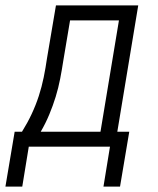

<svg xmlns="http://www.w3.org/2000/svg" viewBox="-62 -540 582 707"><path d="M20 147H-42L-8 -55H19Q39 -87 54.5 -120Q70 -153 81 -187Q92 -221 99 -255.5Q106 -290 111 -325L144 -520H447L370 -55H414L380 147H319L343 0H44ZM308 -55 376 -465H196L171 -316Q166 -283 159.5 -249.5Q153 -216 143 -183.5Q133 -151 119.5 -118.5Q106 -86 88 -55Z"/></svg>

Font: Iosevka SS04 Light Oblique
Style: Regular
Weight: 300
Italic angle: -9°
Monospace: yes
Designer: Belleve Invis
Foundry: Belleve Invis
Version: Version 19.0.0; ttfautohint (v1.8.4)